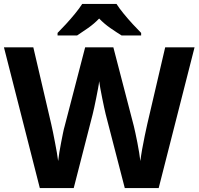

<svg xmlns="http://www.w3.org/2000/svg" viewBox="-20 -954 1007 974"><path d="M967 -714 785 0H613L516 -375Q513 -386 508.5 -408Q504 -430 498.5 -456Q493 -482 489 -505.5Q485 -529 483 -542Q482 -529 477.5 -505.5Q473 -482 468 -456.5Q463 -431 458 -408.5Q453 -386 450 -374L354 0H182L0 -714H149L240 -324Q244 -307 249 -282.5Q254 -258 259 -231.5Q264 -205 268.5 -180Q273 -155 275 -137Q277 -156 281 -180.5Q285 -205 290 -230.5Q295 -256 299.5 -278.5Q304 -301 308 -314L412 -714H555L659 -314Q662 -301 667 -278.5Q672 -256 677 -230Q682 -204 686 -179.5Q690 -155 692 -137Q695 -162 701 -196.5Q707 -231 714.5 -266Q722 -301 727 -324L818 -714ZM571 -934Q585 -912 607.5 -884.5Q630 -857 654 -831Q678 -805 696 -787V-774H597Q571 -790 540 -811.5Q509 -833 483 -860Q457 -833 427 -812Q397 -791 371 -774H272V-787Q291 -806 314.5 -831.5Q338 -857 360.5 -884.5Q383 -912 397 -934Z"/></svg>

Font: Noto Sans Gurmukhi
Style: Regular
Weight: 400
Designer: Jelle Bosma - Monotype Design Team
Foundry: Monotype Imaging Inc.
Version: Version 2.003